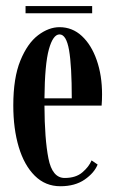

<svg xmlns="http://www.w3.org/2000/svg" viewBox="-20 -620 391 650"><path d="M184.5 10.5Q133.5 10.5 97.8 -25Q62 -60.5 43.5 -122.2Q25 -184 25 -263Q25 -356.5 49 -415Q73 -473.5 109 -500.8Q145 -528 181.5 -528Q225 -528 257.2 -498Q289.5 -468 307.5 -416.2Q325.5 -364.5 325.5 -301Q325.5 -280.5 324 -262.5H130.5Q131 -149.5 144 -83.5Q157 -17.5 199 -17.5Q237 -17.5 259.2 -36.8Q281.5 -56 290 -77L310.5 -63Q299.5 -35 266.8 -12.2Q234 10.5 184.5 10.5ZM181.5 -503.5Q159.5 -503.5 145.5 -453Q131.5 -402.5 130.5 -287H223Q223 -397 213.8 -450.2Q204.5 -503.5 181.5 -503.5ZM66.5 -575V-599.5H292V-575Z"/></svg>

Font: Imbue 50pt SemiBold
Style: Regular
Weight: 600
Designer: Tyler Finck
Foundry: Etcetera Type Company
Version: Version 1.102; ttfautohint (v1.8.3)